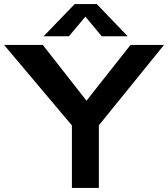

<svg xmlns="http://www.w3.org/2000/svg" viewBox="-20 -920 823 940"><path d="M332 0V-306L0 -700H189.5L403.5 -427L619 -700H783L464 -306.5V0ZM193.5 -742.5 345.5 -900H454L605 -742.5H478L398 -838.5L317.5 -742.5Z"/></svg>

Font: Science Gothic
Style: Regular
Weight: 400
Designer: Thomas Phinney, Vassil Kateliev, Brandon Buerkle
Foundry: Font Detective LLC
Version: Version 1.018